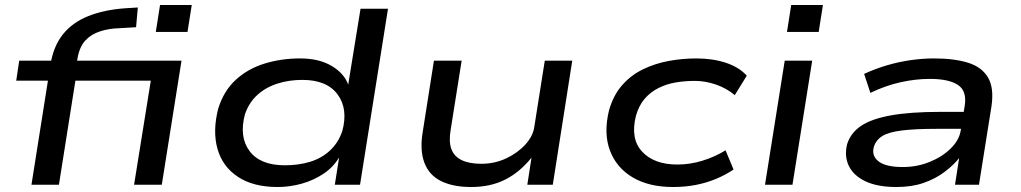

<svg xmlns="http://www.w3.org/2000/svg" viewBox="-20 -740 4089 769"><path d="M106 0 172 -417H45L57 -497H220L178 -460L182 -481Q194 -555 232 -602.5Q270 -650 333.5 -675.5Q397 -701 483 -707L532 -710L525 -631L457 -627Q417 -626 381 -614.5Q345 -603 321.5 -577.5Q298 -552 290 -504L284 -470L262 -497H707L628 0H517L584 -417H282L216 0ZM604 -612 621 -720H748L731 -612Z M1092 9Q994 9 932.5 -32Q871 -73 851 -144Q831 -215 854 -305Q876 -376 924.5 -420.5Q973 -465 1040 -485.5Q1107 -506 1182 -506Q1259 -506 1310 -475Q1361 -444 1376 -397H1374L1424 -705H1534L1422 0H1321L1339 -114H1341Q1317 -72 1277 -45Q1237 -18 1189 -4.5Q1141 9 1092 9ZM1121 -78Q1176 -78 1222 -92Q1268 -106 1301.5 -137Q1335 -168 1351 -215Q1375 -304 1332 -362Q1289 -420 1191 -420Q1137 -420 1090.5 -405Q1044 -390 1010.5 -359.5Q977 -329 961 -282Q937 -192 979.5 -135Q1022 -78 1121 -78Z M1867 9Q1794 9 1746 -15Q1698 -39 1679.5 -89Q1661 -139 1673 -211L1718 -497H1829L1785 -220Q1777 -174 1787.5 -144Q1798 -114 1828.5 -99Q1859 -84 1908 -84Q1961 -84 2007 -105.5Q2053 -127 2084 -161Q2115 -195 2120 -232L2162 -497H2272L2194 0H2092L2109 -110H2110Q2063 -51 2004 -21Q1945 9 1867 9Z M2676 9Q2579 9 2514 -29.5Q2449 -68 2423 -137Q2397 -206 2419 -297Q2436 -358 2471.5 -398.5Q2507 -439 2555.5 -462.5Q2604 -486 2659 -496Q2714 -506 2768 -506Q2835 -506 2887.5 -488.5Q2940 -471 2971 -437L2923 -359Q2891 -386 2848.5 -401Q2806 -416 2763 -416Q2724 -416 2687.5 -410Q2651 -404 2618.5 -388Q2586 -372 2562.5 -345Q2539 -318 2527 -276Q2504 -184 2552 -132.5Q2600 -81 2693 -81Q2744 -81 2794 -96.5Q2844 -112 2886 -138L2918 -61Q2887 -40 2849 -24Q2811 -8 2768 0.5Q2725 9 2676 9Z M3132 -612 3149 -720H3276L3259 -612ZM3044 0 3123 -497H3233L3154 0Z M3570 9Q3494 9 3446 -14Q3398 -37 3379.5 -76Q3361 -115 3373 -163Q3387 -207 3427.5 -235Q3468 -263 3546 -277.5Q3624 -292 3749 -292H3861L3851 -224H3731Q3645 -224 3592.5 -217.5Q3540 -211 3514.5 -195.5Q3489 -180 3480 -152Q3470 -116 3499 -93.5Q3528 -71 3596 -71Q3653 -71 3703.5 -91.5Q3754 -112 3788 -145.5Q3822 -179 3828 -218L3844 -317Q3853 -376 3816.5 -400Q3780 -424 3704 -424Q3647 -424 3586.5 -410.5Q3526 -397 3466 -368L3441 -444Q3484 -464 3531 -478Q3578 -492 3626.5 -499Q3675 -506 3721 -506Q3801 -506 3856.5 -489Q3912 -472 3937 -430Q3962 -388 3951 -314L3901 0H3805L3822 -110L3825 -111Q3801 -80 3764 -52Q3727 -24 3679.5 -7.5Q3632 9 3570 9Z"/></svg>

Font: Nunito Sans 7pt Expanded Medium
Style: Italic
Weight: 500
Width: 7
Italic angle: -9°
Designer: Vernon Adams
Foundry: Vernon Adams
Version: Version 3.101;gftools[0.9.27]